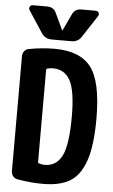

<svg xmlns="http://www.w3.org/2000/svg" viewBox="-63 -1012 627 1062"><g transform="rotate(5 250.0 -480.5)"><path d="M216.8 -95.7Q282.2 -95.7 313 -156.7Q343.8 -217.8 343.8 -375Q343.8 -517.6 313 -574.7Q282.2 -631.8 216.8 -631.8Q199.2 -631.8 183.6 -627Q179.7 -626 179.7 -620.1V-108.4Q179.7 -103.5 183.6 -101.6Q202.1 -95.7 216.8 -95.7ZM216.8 -740.2Q358.4 -740.2 419.4 -660.2Q480.5 -580.1 480.5 -375Q480.5 -226.6 451.7 -142.1Q422.9 -57.6 366.7 -23.9Q310.5 9.8 216.8 9.8Q147.5 9.8 75.2 -2.9Q60.5 -4.9 50.3 -17.1Q40 -29.3 40 -44.9V-684.6Q40 -700.2 49.8 -712.4Q59.6 -724.6 75.2 -726.6Q147.5 -740.2 216.8 -740.2ZM344.7 -969.7H424.8Q435.5 -969.7 440.9 -960.4Q446.3 -951.2 440.4 -941.4L360.4 -819.3Q341.8 -790 304.7 -790H195.3Q159.2 -790 139.6 -819.3L59.6 -941.4Q53.7 -951.2 59.1 -960.4Q64.5 -969.7 75.2 -969.7H155.3Q191.4 -969.7 205.1 -938.5L249 -845.7Q249 -844.7 250 -844.7Q251 -844.7 251 -845.7L294.9 -938.5Q308.6 -969.7 344.7 -969.7Z"/></g></svg>

Font: Rounded-L Mgen+ 1mn bold
Style: Bold
Weight: 700
Designer: [Source Han Sans]
Ryoko NISHIZUKA  (kana & ideographs); Paul D. Hunt (Latin, Greek & Cyrillic); Wenlong ZHANG  (bopomofo
Version: Version 1.059.20150602